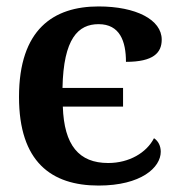

<svg xmlns="http://www.w3.org/2000/svg" viewBox="-20 -566 552 596"><path d="M286 10C418 10 479 -46 479 -95C479 -112 472 -128 458 -137C435 -92 381 -60 316 -60C225 -60 179 -115 175 -235H362V-293H174C177 -447 223 -491 286 -491C352 -491 371 -438 371 -374C456 -374 482 -402 482 -443C482 -505 402 -546 286 -546C146 -546 39 -475 39 -265C39 -64 139 10 286 10Z"/></svg>

Font: Noto Serif SemiBold
Style: Regular
Weight: 600
Designer: Monotype Design Team
Foundry: Monotype Imaging Inc.
Version: Version 2.013